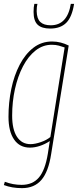

<svg xmlns="http://www.w3.org/2000/svg" viewBox="-20 -755 404 995"><path d="M0 204 5 187Q47 203 92 203Q149 203 181.5 165Q214 127 228 41L238 -24Q214 -8 187 1Q160 10 135 10Q82 10 53 -32Q24 -74 24 -150Q24 -224 38.5 -294Q53 -364 82 -419.5Q111 -475 153 -507.5Q195 -540 250 -540Q273 -540 294.5 -534.5Q316 -529 336 -519L245 44Q231 135 194.5 177.5Q158 220 94 220Q42 220 0 204ZM315 -509Q301 -514 285 -518.5Q269 -523 248 -523Q202 -523 164 -493Q126 -463 99 -411Q72 -359 57.5 -293.5Q43 -228 43 -156Q43 -84 68 -46Q93 -8 138 -8Q161 -8 191.5 -18.5Q222 -29 241 -45ZM240 -607Q196 -607 175 -627Q154 -647 154 -693Q154 -719 158 -735H174Q170 -720 170 -697Q171 -658 189 -641Q207 -624 243 -624Q329 -624 347 -735H364Q353 -666 323 -636.5Q293 -607 240 -607Z"/></svg>

Font: Georama SemiCondensed Thin
Style: Italic
Weight: 100
Width: 4
Italic angle: -9°
Designer: Jean-Baptiste Levee
Foundry: Production Type
Version: Version 1.000